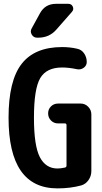

<svg xmlns="http://www.w3.org/2000/svg" viewBox="-20 -990 540 1019"><path d="M277.3 -969.7H342.8Q359.4 -969.7 366.2 -955.1Q373 -940.4 362.3 -927.7L278.3 -832Q241.2 -790 182.6 -790H176.8Q158.2 -790 148.4 -806.6Q138.7 -823.2 148.4 -839.8L192.4 -919.9Q219.7 -969.7 277.3 -969.7ZM408.2 -440.4Q431.6 -440.4 448.2 -423.3Q464.8 -406.2 464.8 -382.8V-82Q464.8 -55.7 449.7 -34.2Q434.6 -12.7 411.1 -5.9Q353.5 9.8 285.2 9.8Q25.4 9.8 25.4 -365.2Q25.4 -561.5 94.7 -650.9Q164.1 -740.2 309.6 -740.2Q351.6 -740.2 389.6 -731.4Q413.1 -726.6 426.8 -706.1Q440.4 -685.5 440.4 -661.1Q440.4 -641.6 423.8 -629.9Q407.2 -618.2 386.7 -623Q344.7 -631.8 309.6 -631.8Q226.6 -631.8 193.4 -575.2Q160.2 -518.6 160.2 -365.2Q160.2 -216.8 191.4 -156.2Q222.7 -95.7 285.2 -95.7Q301.8 -95.7 324.2 -100.6Q333 -102.5 333 -111.3V-326.2Q333 -335 324.2 -335H288.1Q265.6 -335 250.5 -350.6Q235.4 -366.2 235.4 -388.2Q235.4 -410.2 250.5 -425.3Q265.6 -440.4 288.1 -440.4Z"/></svg>

Font: Rounded Mgen+ 1mn bold
Style: Bold
Weight: 700
Designer: [Source Han Sans]
Ryoko NISHIZUKA  (kana & ideographs); Paul D. Hunt (Latin, Greek & Cyrillic); Wenlong ZHANG  (bopomofo
Version: Version 1.059.20150602